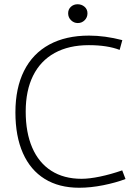

<svg xmlns="http://www.w3.org/2000/svg" viewBox="-20 -882 661 912"><path d="M303.7 -818.8Q303.7 -837.9 316.9 -849.9Q330.1 -861.8 348.6 -861.8Q367.7 -861.8 381.6 -849.9Q395.5 -837.9 395.5 -818.8Q395.5 -799.3 382.1 -785.9Q368.7 -772.5 349.6 -772.5Q331.1 -772.5 317.4 -785.9Q303.7 -799.3 303.7 -818.8ZM53.2 -348.1Q53.2 -463.4 94.2 -545.4Q135.3 -627.4 213.9 -670.2Q292.5 -712.9 402.8 -712.9Q478 -712.9 561 -691.4L548.3 -645Q489.7 -667.5 401.9 -667.5Q307.1 -667.5 239.7 -630.4Q172.4 -593.3 137.2 -522.5Q102.1 -451.7 102.1 -352.1Q102.1 -252.4 133.1 -180.7Q164.1 -108.9 223.6 -70.8Q283.2 -32.7 367.2 -32.7Q404.3 -32.7 454.8 -43.2Q505.4 -53.7 560.5 -72.8L576.2 -31.7Q530.3 -14.2 470.5 -2.2Q410.6 9.8 356 9.8Q260.3 9.8 192.4 -32.2Q124.5 -74.2 88.9 -154.5Q53.2 -234.9 53.2 -348.1Z"/></svg>

Font: Selawik Light
Style: Regular
Weight: 300
Designer: Aaron Bell
Foundry: Microsoft Corporation
Version: Version 1.01